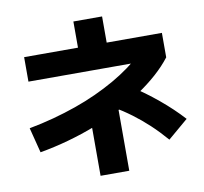

<svg xmlns="http://www.w3.org/2000/svg" viewBox="-95 -920 1190 1120"><g transform="rotate(-10 500.0 -360.0)"><path d="M52 -248Q127 -262 197.5 -281Q268 -300 333.5 -323Q399 -346 459 -373.5Q519 -401 571.5 -431Q624 -461 668.5 -493.5Q713 -526 747 -561L790 -517H92V-662H411V-817H581V-662H908V-517Q872 -470 821.5 -425Q771 -380 708.5 -338Q646 -296 574 -259Q502 -222 423 -191.5Q344 -161 260 -137.5Q176 -114 90 -99ZM411 97V-302H581V97ZM843 -41Q797 -94 751.5 -136.5Q706 -179 657 -215.5Q608 -252 549 -287L672 -385Q751 -335 827 -272Q903 -209 963 -143Z"/></g></svg>

Font: M PLUS 1 ExtraBold
Style: Regular
Weight: 800
Designer: Coji Morishita
Foundry: UNDERFOREST DESIGN
Version: Version 1.001